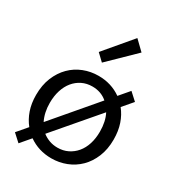

<svg xmlns="http://www.w3.org/2000/svg" viewBox="-192 -888 934 1029"><g transform="rotate(30 275.0 -373.5)"><path d="M37 -12 83 30 135 -31Q196 12 275 12Q323 12 366.5 -5Q410 -22 443 -54.5Q476 -87 495.5 -134.5Q515 -182 515 -242Q515 -295 500.5 -337.5Q486 -380 460 -412L513 -474L467 -516L415 -455Q354 -498 275 -498Q227 -498 183.5 -481Q140 -464 107 -431Q74 -398 54.5 -350.5Q35 -303 35 -242Q35 -190 49.5 -148Q64 -106 90 -74ZM407 -349Q430 -305 430 -242Q430 -200 419 -165.5Q408 -131 387.5 -106.5Q367 -82 338.5 -68Q310 -54 275 -54Q248 -54 224.5 -62.5Q201 -71 182 -86ZM143 -136Q120 -182 120 -242Q120 -284 131 -319Q142 -354 162.5 -379Q183 -404 211.5 -418Q240 -432 275 -432Q329 -432 367 -399ZM211 -609 254 -568 411 -721 353 -777Z"/></g></svg>

Font: Codetta
Style: Regular
Weight: 400
Italic angle: -11°
Designer: Ulrich Proeller
Foundry: PROSA GmbH
Version: Version 2.00;September 29, 2018;FontCreator 11.5.0.2427 64-b